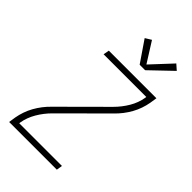

<svg xmlns="http://www.w3.org/2000/svg" viewBox="-283 -1068 1167 1167"><g transform="rotate(45 300.0 -485.0)"><path d="M39 0 46 -46Q51 -74 60.5 -101.5Q70 -129 84.5 -155Q99 -181 117.5 -205Q136 -229 158 -250L421 -512Q459 -550 485.5 -595Q512 -640 520 -689L521 -697H154L161 -735H570L563 -689Q558 -661 548.5 -633.5Q539 -606 524.5 -580Q510 -554 491.5 -530Q473 -506 451 -485L188 -223Q150 -185 123.5 -139.5Q97 -94 89 -46L88 -38H455L449 0ZM354 -807 261 -943 300 -967 382 -837 506 -970 540 -940 401 -807Z"/></g></svg>

Font: Iosevka Curly XLtExObl
Style: Regular
Weight: 200
Width: 7
Italic angle: -9°
Monospace: yes
Designer: Belleve Invis
Foundry: Belleve Invis
Version: Version 11.0.1; ttfautohint (v1.8.3)